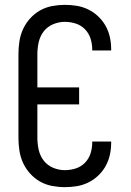

<svg xmlns="http://www.w3.org/2000/svg" viewBox="-20 -763 540 791"><path d="M247 8Q221 8 194.5 3Q168 -2 145 -15Q122 -28 104 -48Q86 -68 75 -92Q64 -116 60 -142.5Q56 -169 56 -195V-540Q56 -566 60 -592.5Q64 -619 75 -643Q86 -667 104 -687Q122 -707 145 -720Q168 -733 194.5 -738Q221 -743 247 -743Q272 -743 296.5 -739Q321 -735 343.5 -724Q366 -713 384.5 -695.5Q403 -678 415 -656.5Q427 -635 432.5 -610.5Q438 -586 438 -561V-555H360V-559Q360 -582 353 -604Q346 -626 330 -642.5Q314 -659 292 -666Q270 -673 247 -673Q222 -673 198.5 -663Q175 -653 160 -633.5Q145 -614 139.5 -589.5Q134 -565 134 -540V-403H306V-333H134V-195Q134 -170 139.5 -145.5Q145 -121 160 -101.5Q175 -82 198.5 -72Q222 -62 247 -62Q270 -62 292 -69Q314 -76 330 -92.5Q346 -109 353 -131Q360 -153 360 -176V-180H438V-174Q438 -149 432.5 -124.5Q427 -100 415 -78.5Q403 -57 384.5 -39.5Q366 -22 343.5 -11Q321 0 296.5 4Q272 8 247 8Z"/></svg>

Font: Iosevka Fixed
Style: Regular
Weight: 400
Monospace: yes
Designer: Belleve Invis
Foundry: Belleve Invis
Version: Version 33.2.4